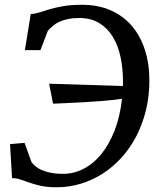

<svg xmlns="http://www.w3.org/2000/svg" viewBox="-20 -771 644 802"><path d="M22 -168.9 82.5 -174.3 111.8 -93.3Q117.7 -85.9 127.2 -77.4Q136.7 -68.8 152.3 -61.5Q168 -54.2 190.4 -49.6Q212.9 -44.9 244.1 -44.9Q288.1 -44.9 329.1 -65.9Q370.1 -86.9 403.1 -127.2Q436 -167.5 458.7 -225.8Q481.4 -284.2 489.7 -358.4Q453.6 -353 411.6 -349.6Q369.6 -346.2 329.6 -344Q289.6 -341.8 255.6 -340.3Q221.7 -338.9 201.7 -337.9L185.1 -421.4L493.2 -411.6Q493.7 -417 493.7 -421.6Q493.7 -426.3 493.7 -431.6Q493.7 -484.4 483.6 -532.2Q473.6 -580.1 451.7 -616.5Q429.7 -652.8 395 -674.3Q360.4 -695.8 310.5 -695.8Q284.2 -695.8 263.7 -691.4Q243.2 -687 227.5 -679.7Q211.9 -672.4 200.4 -662.6Q189 -652.8 179.7 -642.1L148.9 -561.5H84L108.4 -712.4Q127.4 -713.4 146 -719.5Q164.6 -725.6 188.5 -732.7Q212.4 -739.7 244.6 -745.4Q276.9 -751 323.2 -751Q389.6 -751 441.9 -728Q494.1 -705.1 530 -663.6Q565.9 -622.1 585 -563.5Q604 -504.9 604 -434.1Q604 -369.6 589.8 -311.5Q575.7 -253.4 550.3 -203.9Q524.9 -154.3 489.3 -114.5Q453.6 -74.7 410.6 -46.9Q367.7 -19 318.6 -3.9Q269.5 11.2 216.8 11.2Q178.2 11.2 151.4 5.4Q124.5 -0.5 103.8 -7.8Q83 -15.1 65.9 -21Q48.8 -26.9 30.3 -26.9Z"/></svg>

Font: Merriweather
Style: Italic
Weight: 400
Italic angle: -7°
Designer: Eben Sorkin ( eben@eyebytes.com )
Foundry: Eben Sorkin ( eben@eyebytes.com )
Version: Version 1.005; ttfautohint (v0.97) -l 13 -r 13 -G 200 -x 24 